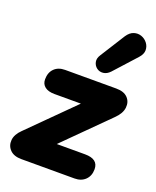

<svg xmlns="http://www.w3.org/2000/svg" viewBox="-145 -870 778 956"><g transform="rotate(20 244.0 -392.5)"><path d="M86 0Q46 0 25.5 -21Q5 -42 7.5 -72.5Q10 -103 40 -132L270 -361H130Q97 -361 79 -375Q61 -389 61 -414Q61 -450 82 -471Q103 -492 139 -492H410Q451 -492 471 -471Q491 -450 487.5 -418.5Q484 -387 452 -356L226 -131H376Q446 -131 446 -77Q446 -42 424.5 -21Q403 0 368 0ZM358 -563Q341 -545 321.5 -543Q302 -541 287.5 -552Q273 -563 269 -581.5Q265 -600 279 -621L361 -751Q377 -775 397.5 -781.5Q418 -788 437.5 -781Q457 -774 469.5 -757.5Q482 -741 482 -720.5Q482 -700 463 -679Z"/></g></svg>

Font: Nunito Black
Style: Italic
Weight: 900
Italic angle: -9°
Designer: Vernon Adams
Foundry: Vernon Adams
Version: Version 3.601; ttfautohint (v1.8.2.53-6de2)